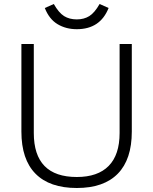

<svg xmlns="http://www.w3.org/2000/svg" viewBox="-20 -932 766 960"><path d="M87 -274V-712H149V-267Q149 -47 364 -47Q469 -47 523.5 -102.5Q578 -158 578 -267V-712H639V-274Q639 -135 569 -63.5Q499 8 364 8Q228 8 157.5 -63.5Q87 -135 87 -274ZM204 -892 249 -912Q274 -868 300.5 -851.5Q327 -835 364 -835Q400 -835 426.5 -851.5Q453 -868 478 -912L523 -892Q481 -786 364 -786Q310 -786 268 -811Q226 -836 204 -892Z"/></svg>

Font: Muli Light
Style: Regular
Weight: 300
Designer: Vernon Adams
Foundry: Vernon Adams
Version: Version 2.100